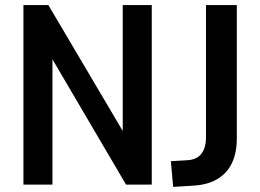

<svg xmlns="http://www.w3.org/2000/svg" viewBox="-20 -725 1022 754"><path d="M72 0V-705H170L489 -165H462V-705H576V0H475L159 -538H186V0ZM660 9 651 -92 719 -96Q742 -98 757.5 -108.5Q773 -119 781 -139Q789 -159 789 -187V-705H910V-182Q910 -124 890.5 -84Q871 -44 833 -21.5Q795 1 739 4Z"/></svg>

Font: Nunito Sans 10pt Condensed
Style: Bold
Weight: 700
Width: 3
Designer: Vernon Adams
Foundry: Vernon Adams
Version: Version 3.101;gftools[0.9.27]